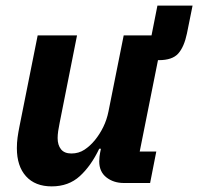

<svg xmlns="http://www.w3.org/2000/svg" viewBox="-20 -651 705 683"><path d="M514 0H421Q384 0 358.5 -20Q333 -40 333 -77Q333 -85 334 -94Q335 -103 336 -107L339 -122H333Q304 -61 264 -24.5Q224 12 164 12Q105 12 72.5 -24Q40 -60 40 -124Q40 -144 42.5 -162Q45 -180 49 -200L114 -525H254L192 -213Q189 -199 187 -185Q185 -171 185 -160Q185 -135 197 -120Q209 -105 234 -105Q260 -105 280.5 -118.5Q301 -132 318 -153Q335 -174 347.5 -199.5Q360 -225 366 -255L420 -525H519L540 -631H665L645 -532Q635 -484 614 -460.5Q593 -437 545 -437H542L477 -112H536Z"/></svg>

Font: IBM Plex Sans Var
Style: Italic
Weight: 400
Italic angle: -11.31°
Designer: Mike Abbink, Paul van der Laan, Pieter van Rosmalen
Foundry: Bold Monday
Version: Version 1.001